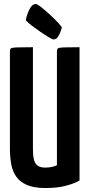

<svg xmlns="http://www.w3.org/2000/svg" viewBox="-20 -938 451 968"><path d="M209 10Q150 10 114.5 -6Q79 -22 60.5 -49.5Q42 -77 36 -113.5Q30 -150 30 -192V-679Q30 -690 35 -694Q40 -698 64 -699Q88 -700 146 -700V-188Q146 -164 148.5 -146Q151 -128 158 -116Q165 -104 177.5 -98.5Q190 -93 209 -93Q226 -93 241.5 -96.5Q257 -100 267 -105V-679Q267 -690 272 -694Q277 -698 300.5 -699Q324 -700 381 -700V-28Q363 -16 318 -3Q273 10 209 10ZM249 -739Q245 -739 226.5 -750Q208 -761 184.5 -777Q161 -793 140 -809Q119 -825 110 -836Q115 -864 128.5 -891Q142 -918 161 -918Q166 -918 181.5 -906.5Q197 -895 218 -876.5Q239 -858 259 -838Q279 -818 292 -800Q292 -800 287.5 -785Q283 -770 273.5 -754.5Q264 -739 249 -739Z"/></svg>

Font: Yanone Kaffeesatz
Style: Bold
Weight: 700
Designer: Yanone (Cyrillic: Daniel Pouzeot, Huerta Tipografica, and Cyreal)
Foundry: Yanone
Version: Version 2.003